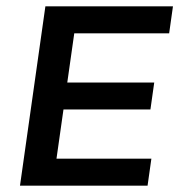

<svg xmlns="http://www.w3.org/2000/svg" viewBox="-20 -585 565 605"><path d="M513 -480H214L192 -325H466L454 -240H180L158 -85H457L445 0H43L123 -565H525Z"/></svg>

Font: Neutral Grotesk
Style: Italic
Weight: 400
Italic angle: -8°
Designer: Nawras Khrais
Foundry: Nawras Khrais
Version: Version 1.000